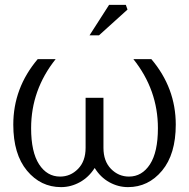

<svg xmlns="http://www.w3.org/2000/svg" viewBox="-20 -747 771 783"><path d="M696.8 -238.8Q696.8 -118.2 640.9 -51Q585 16.1 502 16.1Q461.9 16.1 425.8 -3.9Q389.6 -23.9 366.2 -62Q341.8 -23.9 305.4 -3.9Q269 16.1 229 16.1Q146 16.1 90.1 -51Q34.2 -118.2 34.2 -238.8Q34.2 -388.2 133.8 -505.9H207Q106.9 -380.4 106.9 -224.1Q106.9 -127 139.4 -76.9Q171.9 -26.9 225.1 -26.9Q267.6 -26.9 298.3 -58.3Q329.1 -89.8 329.1 -144V-348.1H401.9V-144Q401.9 -89.8 432.6 -58.3Q463.4 -26.9 505.9 -26.9Q559.1 -26.9 591.6 -76.9Q624 -127 624 -224.1Q624 -380.4 523.9 -505.9H597.2Q696.8 -388.2 696.8 -238.8ZM345.2 -603 424.8 -727.1H493.2L500 -708L383.8 -603Z"/></svg>

Font: LT Superior Serif
Style: Regular
Weight: 400
Designer: Daniel Lyons
Foundry: LyonsType
Version: Version 2.120;FEAKit 1.0